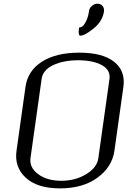

<svg xmlns="http://www.w3.org/2000/svg" viewBox="-20 -1041 706 1061"><path d="M523.4 -167 585 -604.5Q591.8 -654.3 542.5 -681.2Q493.2 -708 412.1 -708Q331.1 -708 273.9 -681.2Q216.8 -654.3 210 -604.5L148.4 -167Q141.6 -115.2 190.9 -78.6Q240.2 -42 318.4 -42Q396.5 -42 456.5 -78.6Q516.6 -115.2 523.4 -167ZM612.3 -208Q599.6 -118.2 518.6 -59.1Q437.5 0 312.5 0Q185.5 0 122.1 -59.1Q58.6 -118.2 71.3 -208L121.1 -562.5Q133.8 -650.4 211.9 -700.2Q290 -750 418 -750Q546.9 -750 610.4 -699.7Q673.8 -649.4 662.1 -562.5ZM554.7 -978.5Q546.9 -923.8 497.6 -883.8Q448.2 -843.8 423.8 -843.8Q410.2 -843.8 417 -888.7Q425.8 -888.7 435.1 -895Q444.3 -901.4 455.6 -923.3Q466.8 -945.3 471.7 -978.5Q473.6 -996.1 487.8 -1008.3Q502 -1020.5 518.6 -1020.5Q536.1 -1020.5 546.4 -1008.3Q556.6 -996.1 554.7 -978.5Z"/></svg>

Font: okolaks
Style: RegularItalic
Weight: 500
Italic angle: -8°
Version: Version 000.6.0